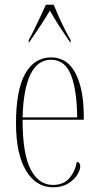

<svg xmlns="http://www.w3.org/2000/svg" viewBox="-20 -786 419 816"><path d="M206 10Q133 10 90.5 -61Q48 -132 48 -262Q48 -403 87 -472.5Q126 -542 197 -542Q266 -542 301 -474.5Q336 -407 336 -291V-277H76Q76 -131 110.5 -65.5Q145 0 205 0Q249 0 274 -28Q299 -56 307 -99Q321 -95 321 -79Q321 -63 307.5 -42Q294 -21 268.5 -5.5Q243 10 206 10ZM308 -287Q307 -403 281.5 -467.5Q256 -532 197 -532Q139 -532 109 -469Q79 -406 76 -287ZM102 -616Q113 -635 126 -661.5Q139 -688 152 -716Q165 -744 175 -766H208Q217 -744 229.5 -716Q242 -688 255.5 -661.5Q269 -635 280 -616V-606H278Q252 -644 231.5 -675.5Q211 -707 192 -741Q172 -707 151 -675.5Q130 -644 104 -606H102Z"/></svg>

Font: Noto Serif Display ExtraCondensed Thin
Style: Regular
Weight: 100
Width: 2
Designer: Monotype Design Team
Foundry: Monotype Imaging Inc.
Version: Version 2.009